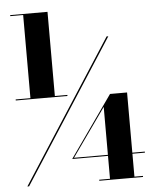

<svg xmlns="http://www.w3.org/2000/svg" viewBox="-60 -856 820 1010"><g transform="rotate(-5 350.0 -351.5)"><path d="M22 -361.5H100V-800.5H32V-806H229V-361.5H295V-356H22ZM527.5 -650H536.5L52.5 100H43.5ZM654 97.5V103H423V97.5H480V-23.5H291L519 -347H609V-29H675V-23.5H609V97.5ZM301 -29H480V-282Z"/></g></svg>

Font: Bodoni* 24pt Fatface
Style: Regular
Weight: 900
Version: Version 2.3